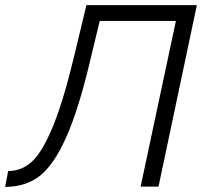

<svg xmlns="http://www.w3.org/2000/svg" viewBox="-31 -730 791 751"><path d="M-11 1 1 -61Q54 -61 94.5 -98.5Q135 -136 176 -235.5Q217 -335 259 -510L307 -710H739L589 0H519L657 -648H359L322 -494Q276 -300 227.5 -192Q179 -84 124 -41.5Q69 1 -11 1Z"/></svg>

Font: Raleway-v4020
Style: Italic
Weight: 400
Italic angle: -12°
Designer: Matt McInerney, Pablo Impallari, Rodrigo Fuenzalida
Foundry: Matt McInerney, Pablo Impallari, Rodrigo Fuenzalida
Version: Version 4.020;PS 004.020;hotconv 1.0.88;makeotf.lib2.5.64775